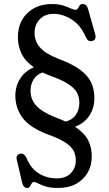

<svg xmlns="http://www.w3.org/2000/svg" viewBox="-20 -732 540 950"><path d="M434 43.5Q434 85.5 414.5 120.8Q395 156 357.8 177Q320.5 198 266.5 198Q231 198 207.2 190.8Q183.5 183.5 169.5 176Q155.5 168.5 149 168.5Q141 168.5 136.5 176Q132 183.5 127.8 190.8Q123.5 198 115 198Q96 198 90 173L63.5 60.5Q57 35.5 78.5 29Q98.5 24 111 49Q132 101.5 171.8 126Q211.5 150.5 262 150.5Q306 150.5 330.5 124.8Q355 99 355 62.5Q355.5 37.5 345.5 16.8Q335.5 -4 309.2 -22.8Q283 -41.5 234 -60.5Q134.5 -95 95.2 -144.5Q56 -194 56 -258Q56 -306 79.8 -343.2Q103.5 -380.5 147.5 -399Q104.5 -429.5 86.5 -466.8Q68.5 -504 68.5 -548Q68.5 -621.5 115.2 -666.8Q162 -712 236.5 -712Q269 -712 291.8 -704.8Q314.5 -697.5 329.5 -690.5Q344.5 -683.5 353.5 -683.5Q361.5 -683.5 365.5 -690.8Q369.5 -698 374.2 -705Q379 -712 388.5 -712Q400 -712 406.2 -705.5Q412.5 -699 417 -682.5L450.5 -564.5Q459.5 -535 435.5 -529Q416 -524 405 -547.5Q379 -608 334.5 -635.8Q290 -663.5 245 -663.5Q202 -663.5 176.5 -636.5Q151 -609.5 151 -569.5Q151 -529 177.2 -498Q203.5 -467 268 -441.5Q337 -416 376.2 -387Q415.5 -358 431.2 -323.5Q447 -289 447 -247Q447 -196.5 421.5 -159Q396 -121.5 351 -105Q398 -74 416.2 -37.8Q434.5 -1.5 434 43.5ZM255 -151Q282 -141 304.5 -130.5Q337 -138 354.8 -163.2Q372.5 -188.5 372.5 -222Q373 -248 362.8 -269.8Q352.5 -291.5 325 -311.2Q297.5 -331 246.5 -350.5Q216 -361 190.5 -373.5Q163 -364.5 147 -340Q131 -315.5 131 -283Q131 -241 159 -209.5Q187 -178 255 -151Z"/></svg>

Font: Fraunces 144pt S100
Style: Regular
Weight: 400
Version: Version 1.000; ttfautohint (v1.8.3)